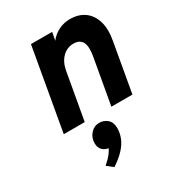

<svg xmlns="http://www.w3.org/2000/svg" viewBox="-193 -635 945 1039"><g transform="rotate(-30 279.0 -116.0)"><path d="M65.5 0 155.5 -511H288L278.5 -461Q301.5 -491 334.8 -507Q368 -523 404.5 -523Q459.5 -523 496 -496Q532.5 -469 546.5 -420.2Q560.5 -371.5 548.5 -306L494.5 0H363L413 -282Q424 -342 409.5 -370.2Q395 -398.5 355 -398.5Q315.5 -398.5 286.5 -370Q257.5 -341.5 248.5 -293L196.5 0ZM214 291.5 176 261.5Q188.5 250.5 200 239Q211.5 227.5 221.2 214.8Q231 202 238 187.5Q216 184 200.8 169.2Q185.5 154.5 185.5 126.5Q185.5 91 207.8 66.8Q230 42.5 262 42.5Q290.5 42.5 311.8 61Q333 79.5 333 116Q333 146 321.5 175.5Q310 205 283.8 233.8Q257.5 262.5 214 291.5Z"/></g></svg>

Font: Overpass ExtraBold
Style: Italic
Weight: 800
Italic angle: -10°
Designer: Delve Withrington, Dave Bailey, Thomas Jockin
Foundry: Delve Fonts LLC
Version: Version 4.000